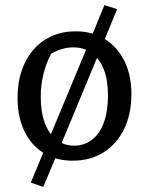

<svg xmlns="http://www.w3.org/2000/svg" viewBox="-20 -622 584 754"><path d="M210 -31 150 112 101 95 163 -54ZM265 9Q199 9 150.5 -21.5Q102 -52 75.5 -107.5Q49 -163 49 -237Q49 -316 77.5 -375Q106 -434 157.5 -466.5Q209 -499 277 -499Q343 -499 392 -468.5Q441 -438 468.5 -382.5Q496 -327 496 -253Q496 -173 467 -114.5Q438 -56 386.5 -23.5Q335 9 265 9ZM271 -50Q311 -50 341 -73Q371 -96 387.5 -140Q404 -184 404 -247Q404 -308 387.5 -350Q371 -392 340.5 -414Q310 -436 268 -436Q224 -436 181 -411Q160 -372 150 -329Q140 -286 140 -242Q140 -181 156.5 -138Q173 -95 202.5 -72.5Q232 -50 271 -50ZM331 -458 390 -602 440 -586 378 -436ZM163 -54 331 -458 378 -436 210 -31Z"/></svg>

Font: Piazzolla Thin Medium
Style: Regular
Weight: 500
Version: Version 2.005